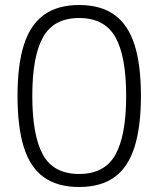

<svg xmlns="http://www.w3.org/2000/svg" viewBox="-20 -737 633 767"><path d="M296 10Q209 10 154.5 -29.5Q100 -69 75 -149.5Q50 -230 50 -354Q50 -478 75.5 -558Q101 -638 155.5 -677.5Q210 -717 296 -717Q383 -717 437.5 -677.5Q492 -638 517.5 -558Q543 -478 543 -354Q543 -231 517.5 -150Q492 -69 437.5 -29.5Q383 10 296 10ZM296 -42Q398 -42 441 -119Q484 -196 484 -354Q484 -512 441 -588.5Q398 -665 296 -665Q195 -665 152 -588.5Q109 -512 109 -354Q109 -196 151.5 -119Q194 -42 296 -42Z"/></svg>

Font: 42dot Sans Light
Style: Regular
Weight: 300
Designer: 42dot
Version: Version 1.000